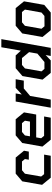

<svg xmlns="http://www.w3.org/2000/svg" viewBox="1024 -1801 777 2865"><g transform="rotate(-90 1412.5 -368.5)"><path d="M193 0 87 -129 139 -425 254 -523H494L596 -399L583 -327H462L472 -385L436 -429H305L253 -385L211 -143L246 -99H538L521 0Z M760 0 658 -124 711 -425 825 -523H1066L1168 -399L1136 -217H795L782 -143L818 -99H1107L1089 0ZM811 -310H1031L1044 -385L1008 -429H876L824 -385Z M1238 0 1330 -523H1451L1435 -432L1534 -523H1663L1642 -402H1525L1413 -307L1359 0Z M1757 0 1657 -122 1710 -422 1827 -523H2018L2089 -446L2140 -737H2261L2131 0H2010L2024 -76L1944 0ZM1920 -94 2045 -199 2067 -323 1979 -429H1876L1824 -385L1780 -138L1817 -94Z M2658 0H2394L2293 -123L2346 -425L2461 -523H2724L2825 -399L2772 -97ZM2453 -93 2607 -94 2658 -138 2702 -385 2666 -429H2512L2460 -385L2416 -138Z"/></g></svg>

Font: Tomorrow Medium
Style: Italic
Weight: 500
Italic angle: -10°
Designer: Tony de Marco, Monica Rizzolli
Foundry: Just in Type
Version: Version 2.002